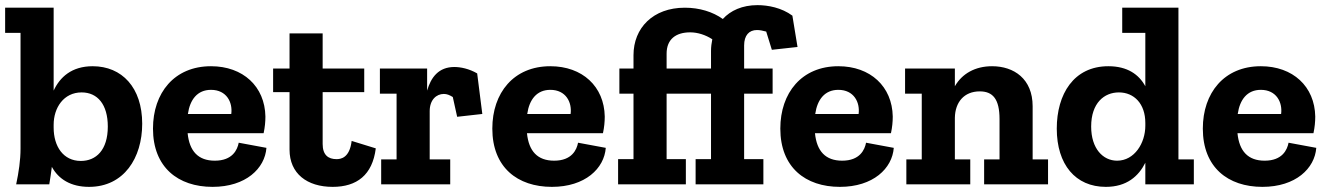

<svg xmlns="http://www.w3.org/2000/svg" viewBox="-24 -718 5168 748"><path d="M530 -236C530 -377 451 -460 337 -460C255 -460 209 -417 185 -365V-688H-4V-590H56V-139C56 -94 49 -47 39 0H168C172 -23 175 -45 178 -68C204 -20 252 10 323 10C459 10 530 -103 530 -236ZM396 -225C396 -133 350 -91 291 -91C223 -91 185 -147 185 -221V-232C185 -298 224 -358 294 -358C356 -358 396 -311 396 -225Z M1014 -142 906 -162C901 -135 882 -92 813 -92C748 -92 714 -129 707 -199H1003C1008 -222 1010 -244 1010 -264C1008 -381 923 -460 798 -460C655 -460 572 -356 572 -217C572 -66 670 10 804 10C934 10 1008 -62 1014 -142ZM877 -274H708C716 -330 745 -368 798 -368C859 -368 883 -319 877 -274Z M1440 -140 1346 -169C1338 -102 1303 -98 1287 -98C1255 -98 1233 -114 1233 -157V-359H1395V-451H1233V-588H1104V-451H1040V-359H1104V-135C1104 -42 1172 10 1272 10C1366 10 1427 -36 1440 -140Z M1746 -457C1685 -457 1655 -417 1640 -365V-451H1456V-353H1521V-97H1461V0H1730V-97H1650V-285C1650 -329 1676 -352 1705 -352C1717 -352 1727 -348 1740 -340L1757 -263L1855 -274L1835 -432C1804 -450 1771 -457 1746 -457Z M2336 -142 2228 -162C2223 -135 2204 -92 2135 -92C2070 -92 2036 -129 2029 -199H2325C2330 -222 2332 -244 2332 -264C2330 -381 2245 -460 2120 -460C1977 -460 1894 -356 1894 -217C1894 -66 1992 10 2126 10C2256 10 2330 -62 2336 -142ZM2199 -274H2030C2038 -330 2067 -368 2120 -368C2181 -368 2205 -319 2199 -274Z M2746 -98H2686V0H2950V-98H2875V-353H2986V-451H2875V-541C2875 -580 2894 -601 2925 -601C2935 -601 2947 -599 2961 -595L2983 -524L3083 -535L3063 -657C3021 -688 2968 -698 2927 -698C2868 -698 2822 -677 2792 -644C2753 -672 2701 -688 2644 -688C2520 -688 2444 -609 2444 -503V-451H2389V-353H2444V-98H2384V0H2648V-98H2573V-353H2746ZM2573 -509C2573 -566 2610 -592 2665 -592C2694 -592 2725 -582 2751 -565C2748 -550 2746 -535 2746 -520V-451H2573Z M3458 -142 3350 -162C3345 -135 3326 -92 3257 -92C3192 -92 3158 -129 3151 -199H3447C3452 -222 3454 -244 3454 -264C3452 -381 3367 -460 3242 -460C3099 -460 3016 -356 3016 -217C3016 -66 3114 10 3248 10C3378 10 3452 -62 3458 -142ZM3321 -274H3152C3160 -330 3189 -368 3242 -368C3303 -368 3327 -319 3321 -274Z M4059 0V-97H3999V-304C3999 -411 3926 -460 3841 -460C3775 -460 3724 -431 3696 -382V-451H3502V-353H3567V-97H3507V0H3756V-97H3696V-259C3697 -320 3732 -362 3793 -362C3844 -362 3870 -332 3870 -254V-97H3810V0Z M4627 0V-97H4567V-688H4348V-590H4438V-382C4413 -428 4368 -460 4294 -460C4159 -460 4093 -351 4093 -217C4093 -77 4166 10 4284 10C4366 10 4412 -32 4438 -84V0ZM4438 -228C4438 -161 4396 -92 4328 -92C4273 -92 4227 -139 4227 -225C4227 -317 4278 -358 4335 -358C4394 -358 4438 -314 4438 -239Z M5104 -142 4996 -162C4991 -135 4972 -92 4903 -92C4838 -92 4804 -129 4797 -199H5093C5098 -222 5100 -244 5100 -264C5098 -381 5013 -460 4888 -460C4745 -460 4662 -356 4662 -217C4662 -66 4760 10 4894 10C5024 10 5098 -62 5104 -142ZM4967 -274H4798C4806 -330 4835 -368 4888 -368C4949 -368 4973 -319 4967 -274Z"/></svg>

Font: Zilla Slab Bold
Style: Regular
Weight: 700
Designer: Typotheque.com
Foundry: Typotheque type foundry
Version: Version 1.3; 2018